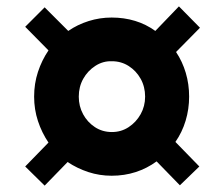

<svg xmlns="http://www.w3.org/2000/svg" viewBox="-20 -548 647 602"><path d="M120 34 59 -26 132 -101Q111 -132 99 -168.5Q87 -205 87 -245Q87 -286 99 -322.5Q111 -359 132 -390L59 -464L120 -525L194 -451Q223 -471 258 -482Q293 -493 330 -493Q369 -493 403.5 -482.5Q438 -472 467 -451L541 -528L607 -461L532 -385Q552 -355 562.5 -319.5Q573 -284 573 -245Q573 -206 562 -169.5Q551 -133 530 -103L605 -26L544 33L471 -42Q441 -20 405.5 -8.5Q370 3 330 3Q292 3 257 -8.5Q222 -20 192 -40ZM331 -134Q360 -134 383.5 -149.5Q407 -165 421 -190Q435 -215 435 -245Q435 -276 421 -301Q407 -326 383.5 -341Q360 -356 331 -356Q303 -357 279 -341.5Q255 -326 241 -301Q227 -276 227 -245Q227 -215 240.5 -190Q254 -165 277.5 -149.5Q301 -134 331 -134Z"/></svg>

Font: Mulish ExtraLight Black
Style: Italic
Weight: 900
Italic angle: -9°
Version: Version 3.603